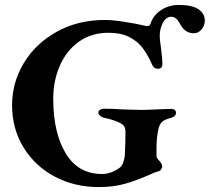

<svg xmlns="http://www.w3.org/2000/svg" viewBox="-20 -745 851 779"><path d="M29 -318Q29 -410 76.5 -489Q124 -568 210 -616Q296 -664 406 -664Q436 -664 484.5 -656.5Q533 -649 571 -640Q572 -639 577 -639Q589 -639 591 -650Q603 -685 635 -705Q667 -725 704 -725Q761 -725 786 -707Q811 -689 811 -662Q811 -642 798 -626Q785 -610 767 -610Q734 -610 716 -639Q714 -642 707 -654Q700 -666 692 -671.5Q684 -677 675 -677Q654 -677 641 -653Q628 -629 628 -599Q628 -585 633 -552Q639 -504 639 -486Q639 -476 634.5 -471Q630 -466 622 -466Q611 -466 605 -471.5Q599 -477 595 -487Q573 -537 547 -564Q525 -586 495.5 -599Q466 -612 420 -612Q350 -612 299.5 -575.5Q249 -539 222.5 -478Q196 -417 196 -344Q196 -207 246.5 -123Q297 -39 394 -39Q430 -39 465 -64Q475 -71 481 -89Q487 -107 487 -129Q489 -163 489 -211Q489 -237 467 -246Q448 -257 403 -267Q394 -269 386.5 -275Q379 -281 379 -289Q379 -295 386 -299.5Q393 -304 400 -304Q437 -304 479 -301Q533 -299 553 -299Q573 -299 613 -301Q657 -303 677 -303Q684 -303 689 -299Q694 -295 694 -288Q694 -272 674 -267Q647 -260 636.5 -249.5Q626 -239 622 -218Q615 -184 615 -143V-111Q615 -104 628 -91Q638 -79 638 -70Q638 -63 633 -56.5Q628 -50 619 -49Q610 -47 582 -34Q534 -13 487.5 0.5Q441 14 380 14Q283 14 203 -28Q123 -70 76 -146Q29 -222 29 -318Z"/></svg>

Font: EB Garamond
Style: Bold
Weight: 700
Designer: Georg Duffner and Octavio Pardo
Foundry: Georg Duffner
Version: Version 1.000; ttfautohint (v1.6)